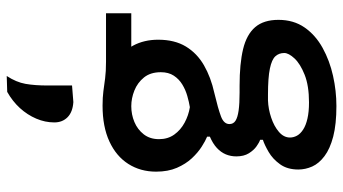

<svg xmlns="http://www.w3.org/2000/svg" viewBox="-250 -592 1044 585"><g transform="rotate(-90 272.5 -299.0)"><path d="M242.5 203.5Q187 203.5 149.5 193.8Q112 184 89.8 167.2Q67.5 150.5 58.2 129.8Q49 109 49 87.5Q49 54 65 31.8Q81 9.5 102.5 -3Q124 -15.5 139.5 -20.5V-29Q131.5 -31.5 119.8 -39.8Q108 -48 98.5 -63.2Q89 -78.5 89 -101.5Q89 -118.5 95.2 -133.5Q101.5 -148.5 114.8 -160.8Q128 -173 149 -182V-190.5Q136.5 -195.5 118.5 -207Q100.5 -218.5 83.2 -237Q66 -255.5 54.2 -282.5Q42.5 -309.5 42.5 -346Q42.5 -393.5 66 -430.5Q89.5 -467.5 134.5 -488.2Q179.5 -509 243.5 -509Q268.5 -509 287.5 -506.5Q306.5 -504 327 -501.2Q347.5 -498.5 377.5 -498.5H525V-421.5Q477 -421.5 431.8 -421.5Q386.5 -421.5 339.5 -421.5L369 -470.5Q408.5 -449.5 426.5 -416Q444.5 -382.5 444.5 -339.5Q444.5 -289.5 423.8 -255.2Q403 -221 366.5 -200Q330 -179 282.5 -168.5Q234 -157 210.8 -148.2Q187.5 -139.5 187.5 -122.5Q187.5 -110.5 197.5 -104Q207.5 -97.5 228.5 -94.5Q249.5 -91.5 283.5 -91.5H304.5Q371.5 -91.5 416 -80.8Q460.5 -70 482.8 -44Q505 -18 505 27Q505 73 481.8 106.5Q458.5 140 419.5 161.5Q380.5 183 334.5 193.2Q288.5 203.5 242.5 203.5ZM253.5 120Q304 120 337.5 106.8Q371 93.5 387.5 75.8Q404 58 404 44.5Q404 28.5 394 17.5Q384 6.5 356.5 0.8Q329 -5 277 -5H259.5Q233 -4 207 4.8Q181 13.5 163.8 28.2Q146.5 43 146.5 62Q146.5 73 152.2 83.5Q158 94 170.8 102.2Q183.5 110.5 204 115.2Q224.5 120 253.5 120ZM239 -243Q254.5 -245.5 273 -250.8Q291.5 -256 308 -266Q324.5 -276 335 -292Q345.5 -308 345.5 -331.5Q345.5 -363 329.5 -382.8Q313.5 -402.5 289.8 -412Q266 -421.5 242 -421.5Q216.5 -421.5 193.8 -412Q171 -402.5 156.2 -383.5Q141.5 -364.5 141.5 -337Q141.5 -310 155.5 -290.5Q169.5 -271 191.8 -259Q214 -247 239 -243ZM254.5 -598Q224 -600 208.2 -615.8Q192.5 -631.5 192.5 -656Q192.5 -684 204 -711Q215.5 -738 236.2 -760.8Q257 -783.5 285.5 -799.5L334 -801Q315 -772 310 -743.8Q305 -715.5 305 -676Q305 -658 305 -639.2Q305 -620.5 305 -602Z"/></g></svg>

Font: Commissioner Thin Medium
Style: Regular
Weight: 500
Version: Version 1.000